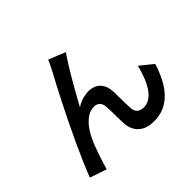

<svg xmlns="http://www.w3.org/2000/svg" viewBox="-180 -1052 1360 1360"><g transform="rotate(-45 500.0 -372.5)"><path d="M569 -743Q562 -733 553.5 -720.5Q545 -708 537 -695Q519 -669 496.5 -631.5Q474 -594 450 -552.5Q426 -511 403.5 -470Q381 -429 362 -395Q392 -416 424 -425Q456 -434 486 -434Q541 -434 573.5 -401Q606 -368 609 -306Q610 -282 610 -250Q610 -218 610.5 -187.5Q611 -157 613 -135Q616 -103 635.5 -89Q655 -75 682 -75Q717 -75 745.5 -95Q774 -115 796 -149.5Q818 -184 834 -227Q850 -270 861 -314L957 -236Q931 -151 891.5 -87.5Q852 -24 795.5 11Q739 46 663 46Q609 46 574 26.5Q539 7 522 -24Q505 -55 503 -89Q501 -117 500.5 -150.5Q500 -184 499.5 -215.5Q499 -247 497 -269Q495 -297 479.5 -313Q464 -329 435 -329Q399 -329 367 -307.5Q335 -286 309 -251Q283 -216 265 -175Q254 -153 242.5 -123Q231 -93 220.5 -61Q210 -29 200.5 0Q191 29 186 49L60 6Q79 -44 107 -108.5Q135 -173 168 -244.5Q201 -316 235.5 -386Q270 -456 301.5 -518.5Q333 -581 358 -628Q383 -675 396 -699Q406 -718 418 -741.5Q430 -765 442 -794Z"/></g></svg>

Font: Noto Sans HK SemiBold
Style: Regular
Weight: 600
Version: Version 2.004-H2;hotconv 1.0.118;makeotfexe 2.5.65603